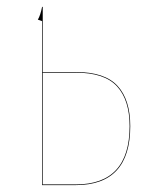

<svg xmlns="http://www.w3.org/2000/svg" viewBox="-20 -537 443 557"><path d="M200.2 -328.1Q284.2 -328.1 321 -287.8Q357.9 -247.6 357.9 -170.9Q357.9 0 200.2 0H102.1V-475.6L89.8 -480Q97.2 -492.2 102.1 -517.1H104V-328.1ZM200.2 -2Q356 -2 356 -170.9Q356 -246.6 319.6 -286.4Q283.2 -326.2 200.2 -326.2H104V-2Z"/></svg>

Font: Fira Sans Compressed Two
Style: Regular
Weight: 100
Width: 1
Designer: Carrois Corporate & Edenspiekermann AG
Foundry: Carrois Corporate GbR & Edenspiekermann AG
Version: Version 4.203;PS 004.203;hotconv 1.0.88;makeotf.lib2.5.64775